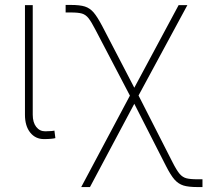

<svg xmlns="http://www.w3.org/2000/svg" viewBox="-20 -551 838 770"><path d="M111.3 -530.3V-90.8Q111.3 -60.1 125.2 -42.2Q139.2 -24.4 161.1 -24.4Q174.8 -24.4 185.5 -25.4Q196.3 -26.4 198.2 -27.3L202.1 2.9Q197.3 4.4 185.1 5.6Q172.9 6.8 156.2 6.8Q122.1 6.8 101.1 -19.5Q80.1 -45.9 80.1 -90.8V-530.3Z M501 -167.5 363.3 -430.7Q346.2 -463.9 335 -478Q323.7 -492.2 308.8 -496.6Q293.9 -501 263.7 -501H243.2V-531.2H263.7Q300.3 -531.2 320.3 -524.9Q340.3 -518.6 355.5 -501Q370.6 -483.4 390.6 -445.3L518.6 -199.2L696.3 -530.3H731.4L535.6 -168L671.9 99.6Q688.5 132.3 700.2 146Q711.9 159.7 727.1 163.8Q742.2 168 772.5 168H792V199.2H772.5Q735.8 199.2 715.6 192.9Q695.3 186.5 679.9 169.2Q664.6 151.9 645.5 114.3L518.6 -134.8L340.8 199.2H305.7Z"/></svg>

Font: Pretendard GOV Thin
Style: Regular
Weight: 100
Designer: Base glyphs from Inter by Rasmus Andersson; Hangeul glyphs from Noto Sans CJK(Source Han Sans) by Jang Soo-young and Kan
Foundry: Kil Hyung-jin
Version: Version 1.309